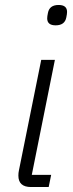

<svg xmlns="http://www.w3.org/2000/svg" viewBox="-20 -753 294 773"><path d="M204 -651Q170 -651 170 -679Q170 -687 173 -701Q179 -733 216 -733Q250 -733 250 -705Q250 -697 247 -683Q241 -651 204 -651ZM176 0H105Q54 0 54 -46Q54 -57 56 -66L146 -512H201L108 -49H186Z"/></svg>

Font: IBM Plex Sans Light
Style: Italic
Weight: 300
Italic angle: -11.31°
Designer: Mike Abbink, Paul van der Laan, Pieter van Rosmalen
Foundry: Bold Monday
Version: Version 3.0